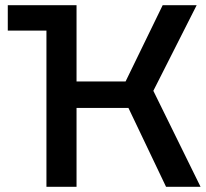

<svg xmlns="http://www.w3.org/2000/svg" viewBox="-20 -720 793 740"><path d="M10 -602V-700H275V-406H464L607 -700H738L571 -370L753 0H620L475 -304H275V0H159V-602Z"/></svg>

Font: Tektur Medium
Style: Regular
Weight: 500
Designer: Adam Jagosz
Foundry: Adam Jagosz
Version: Version 1.005;gftools[0.9.30]